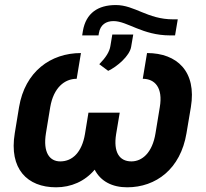

<svg xmlns="http://www.w3.org/2000/svg" viewBox="-20 -752 839 781"><path d="M578.1 -536.2 560.7 -431.5C610.1 -431.5 643.5 -395.2 630 -316.1L612.6 -210.2C599.8 -130.3 557.9 -95.5 514.6 -95.5C464.8 -95.5 440.7 -133.9 452.4 -206.7L467 -293.7H339.8L325.6 -206.7C313.2 -133.2 275.2 -95.5 225.1 -95.5C182.2 -95.5 154.1 -131 166.9 -210.2L184.3 -316.1C197.8 -395.2 242.5 -431.5 291.9 -431.5L309.3 -536.2C185.7 -536.2 81.7 -460.6 57.5 -316.1L40.1 -210.2C16 -65 90.9 9.9 208.1 9.9C269.2 9.9 324.9 -14.2 365.1 -61.8C389.6 -14.2 436.8 9.9 497.2 9.9C614.7 9.9 714.5 -65 738.6 -210.2L756.4 -316.1C780.5 -460.9 700.6 -536.2 578.1 -536.2ZM314.3 -608H380.7L382.1 -616.5C387.8 -652 411.9 -666.2 441.8 -666.2C498.2 -666.2 558.9 -608 672.2 -608H692.1L703.1 -673.3H684.7C579.5 -673.3 528.4 -731.5 451 -731.5C378.9 -731.5 329.5 -698.9 317.1 -625.7ZM383.9 -490.8 420.1 -463.8C456.3 -480.8 507.8 -524.9 513.5 -561.8L522 -611.5H436.8L429 -564.6C425.4 -541.2 410.2 -517.8 383.9 -490.8Z"/></svg>

Font: Margiela Sans Semi Bold
Style: Italic
Weight: 600
Italic angle: -9.39999°
Designer: Stefan Endress, Andreas Faust
Version: Version 1.100;FEAKit 1.0